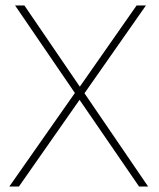

<svg xmlns="http://www.w3.org/2000/svg" viewBox="-20 -680 580 700"><path d="M487 0 270 -316 49 0H14L253 -341L35 -660H69L271 -364L478 -660H512L288 -340L520 0Z"/></svg>

Font: Work Sans ExtraLight
Style: Regular
Weight: 280
Designer: Wei Huang
Foundry: Wei Huang
Version: Version 1.500